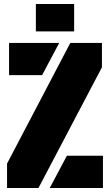

<svg xmlns="http://www.w3.org/2000/svg" viewBox="-20 -933 546 953"><path d="M274 -720 189 -560H25V-720ZM171 0H15V-121L329 -720H486V-599ZM227 0 312 -160H491V0ZM158 -913H348V-777H158Z"/></svg>

Font: Protest Guerrilla
Style: Regular
Weight: 400
Designer: Octavio Pardo
Foundry: Ashler Design
Version: Version 2.005; ttfautohint (v1.8.4.7-5d5b)